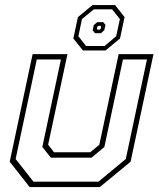

<svg xmlns="http://www.w3.org/2000/svg" viewBox="-20 -760 644 780"><path d="M100.5 0 19.5 -103 112.5 -540H254L175.5 -172L199.5 -141.5H346.5L383.5 -172L462 -540H603.5L510.5 -103L385.5 0ZM116 -22H380L491 -114L577 -518.5H479.5L404 -163L352 -119.5H186.5L152 -163L227.5 -518.5H129.5L43.5 -114ZM317 -555 278 -603.5 296.5 -690.5 356 -739.5H447.5L486 -690.5L467.5 -603.5L408.5 -555ZM329.5 -573H404.5L452 -613L467 -682.5L435.5 -722H361L313 -682.5L298.5 -613ZM366 -625 356.5 -637 361 -658.5 375.5 -670H399.5L408.5 -658.5L403.5 -637L390 -625ZM376.5 -639.5H385L389 -643L391 -651.5L388 -655H379.5L375.5 -651.5L373.5 -643Z"/></svg>

Font: Tourney Thin ExtraLight
Style: Italic
Weight: 250
Italic angle: -12°
Version: Version 1.015